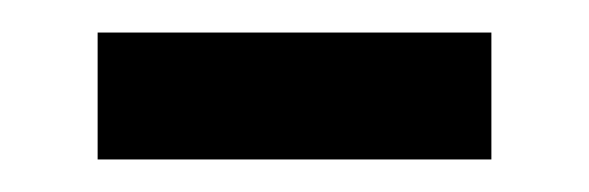

<svg xmlns="http://www.w3.org/2000/svg" viewBox="-20 -327 362 118"><path d="M40 -229V-307H282V-229Z"/></svg>

Font: Noto Sans Arabic UI
Style: Regular
Weight: 400
Designer: Nadine Chahine - Monotype Design Team
Foundry: Monotype Imaging Inc.
Version: Version 1.900